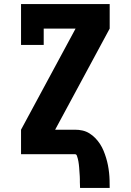

<svg xmlns="http://www.w3.org/2000/svg" viewBox="-20 -755 640 940"><path d="M372 165Q372 158 371.5 150.5Q371 143 371 136Q371 129 371 122Q371 115 370.5 107.5Q370 100 369.5 93Q369 86 368.5 79Q368 72 367.5 64.5Q367 57 366 50Q365 43 364 36Q363 29 361 22Q359 15 356.5 7.5Q354 0 347 0H83V-120L350 -615H194V-535H83V-735H517V-615L250 -120H347Q366 -120 384 -116Q402 -112 418 -102Q434 -92 447 -78.5Q460 -65 470 -49.5Q480 -34 487 -17Q494 0 499.5 18Q505 36 508.5 54Q512 72 514 90.5Q516 109 516.5 127.5Q517 146 517 165Z"/></svg>

Font: Iosevka Etoile Heavy
Style: Regular
Weight: 900
Designer: Belleve Invis
Foundry: Belleve Invis
Version: Version 22.1.2; ttfautohint (v1.8.4)